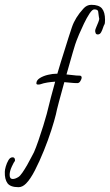

<svg xmlns="http://www.w3.org/2000/svg" viewBox="-98 -631 456 797"><path d="M223 -286Q210 -286 196.5 -287.5Q183 -289 169 -290Q157 -247 147 -209.5Q137 -172 134 -156Q128 -131 115 -90.5Q102 -50 84 -5.5Q66 39 47 76Q28 113 10 131Q-5 146 -21 146Q-55 146 -67 129.5Q-79 113 -78 82Q-78 74 -74 60Q-70 46 -63 34Q-56 22 -46 22Q-39 22 -37 27.5Q-35 33 -36 37Q-40 41 -49 60.5Q-58 80 -58 95Q-58 112 -45 112Q-35 112 -22 104Q-15 100 -5 85.5Q5 71 15 53.5Q25 36 32.5 21Q40 6 43 1Q51 -17 61.5 -47.5Q72 -78 81.5 -108.5Q91 -139 96 -158Q113 -228 131 -292Q115 -291 99 -288.5Q83 -286 69 -281Q66 -280 60 -280Q53 -280 53 -285Q53 -298 67.5 -307Q82 -316 101.5 -320.5Q121 -325 136 -325H140Q147 -349 155 -375Q163 -401 172 -429Q187 -478 200.5 -518Q214 -558 248 -595Q262 -611 281 -611Q313 -611 325.5 -595.5Q338 -580 338 -549Q338 -533 335.5 -529.5Q333 -526 329 -514Q327 -507 322 -497.5Q317 -488 308 -488Q301 -488 299 -493.5Q297 -499 297 -503Q297 -508 301.5 -518Q306 -528 310 -538.5Q314 -549 314 -553Q314 -555 313 -558Q312 -561 312 -564Q311 -575 309.5 -583.5Q308 -592 293 -592Q285 -592 273.5 -574.5Q262 -557 250.5 -533Q239 -509 230.5 -489Q222 -469 220 -463Q216 -454 204 -413Q192 -372 178 -322Q192 -321 205.5 -319Q219 -317 233 -317Q241 -317 241 -308Q241 -304 236 -295Q231 -286 223 -286Z"/></svg>

Font: Ingrid Darling
Style: Regular
Weight: 400
Designer: Robert E. Leuschke
Foundry: Robert E. Leuschke
Version: Version 1.010; ttfautohint (v1.8.3)